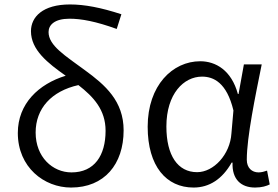

<svg xmlns="http://www.w3.org/2000/svg" viewBox="-20 -829 1248 862"><path d="M299 13C448 13 535 -91 535 -244C535 -375 453 -447 361 -514C273 -579 198 -624 198 -685C198 -717 225 -745 292 -745C345 -745 410 -733 504 -699L525 -765C433 -795 360 -809 294 -809C172 -809 119 -753 119 -689C119 -605 194 -546 275 -489C154 -452 60 -364 60 -232C60 -78 178 13 299 13ZM332 -447C400 -394 454 -336 454 -242C454 -131 404 -55 301 -55C216 -55 140 -124 140 -234C140 -342 211 -420 332 -447Z M849 13C920 13 978 -25 1020 -99H1024C1021 -23 1063 13 1125 13C1156 13 1177 6 1191 -1L1179 -63C1168 -59 1154 -55 1141 -55C1111 -55 1088 -75 1088 -112C1088 -213 1126 -396 1155 -540H1075L1051 -407H1048C1019 -514 948 -554 879 -554C755 -554 643 -446 643 -260C643 -82 727 13 849 13ZM865 -56C778 -56 727 -131 727 -261C727 -408 805 -485 887 -485C938 -485 998 -459 1028 -333L1019 -230C1013 -135 939 -56 865 -56Z"/></svg>

Font: ChiuKong Gothic CL Normal
Style: Regular
Weight: 350
Designer: Ryoko NISHIZUKA 西塚涼子 (kana, bopomofo & ideographs); Paul D. Hunt (Latin, Greek & Cyrillic); Sandoll Communications 산돌커뮤니
Foundry: Adobe
Version: Version 1.300